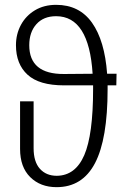

<svg xmlns="http://www.w3.org/2000/svg" viewBox="-20 -763 520 794"><path d="M461 -410H425V-394Q425 -188 373 -88.5Q321 11 214 11Q147 11 105 -30.5Q63 -72 63 -147V-344H119V-150Q119 -94 145 -65Q171 -36 215 -36Q292 -37 328.5 -121.5Q365 -206 365 -394V-410H245Q142 -410 94 -454Q46 -498 46 -576Q46 -622 66.5 -660Q87 -698 124.5 -720.5Q162 -743 212 -743Q308 -743 360.5 -669Q413 -595 423 -458H462ZM363 -458Q348 -696 212 -696Q160 -696 130.5 -663Q101 -630 101 -576Q101 -456 245 -457Z"/></svg>

Font: Fira Sans Condensed Light
Style: Regular
Weight: 300
Width: 3
Designer: bBox Type GmbH & Carrois Corporate GbR & Edenspiekermann AG
Foundry: bBox Type GmbH & Carrois Corporate GbR & Edenspiekermann AG
Version: Version 4.301